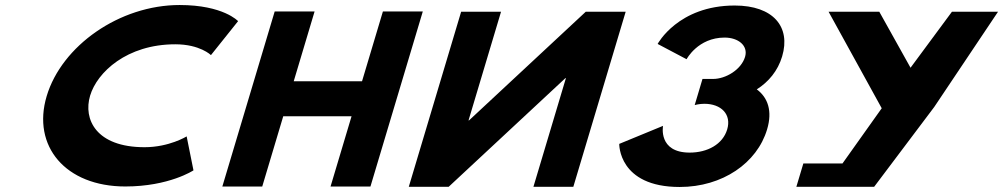

<svg xmlns="http://www.w3.org/2000/svg" viewBox="-20 -749 4017 769"><path d="M558.9 -159.4C364.5 -159.4 312.7 -271.6 340.9 -365.9C368.9 -459.4 487.8 -571.6 682.2 -571.6C780.9 -571.6 824.9 -528.3 824.9 -528.3L933.6 -664.3C933.6 -664.3 874.7 -728.9 699.4 -728.9C458.7 -728.9 227.3 -565.7 167 -364.2C107 -163.6 242.4 -2.1 482 -2.1C657.4 -2.1 754.9 -66.7 754.9 -66.7L727.6 -202.7C727.6 -202.7 657.6 -159.4 558.9 -159.4Z M1114.4 -283.2H1388L1303.9 -1.9H1463.7L1673.4 -703.1H1513.6L1430 -423.5H1156.4L1240 -703.1H1080.2L870.5 -1.9H1030.3Z M2246.6 -436.1H2244.6L1777.1 -0.9H1617.3L1827 -702.1H1986.8L1856.6 -266.9H1858.7L2326.2 -702.1H2486L2276.3 -0.9H2116.5Z M2729.9 -511.8C2729.9 -511.8 2775.3 -598.5 2882.3 -598.5C2936.8 -598.5 2977.5 -566.2 2964.1 -521.2C2948.8 -470.2 2887.2 -432.8 2835.8 -432.8H2793.6L2762.4 -328.2C2762.4 -328.2 2780.3 -333.3 2800.9 -333.3C2868.8 -333.3 2910.6 -290.8 2892.5 -230.5C2874.7 -171 2813.4 -137.8 2742.4 -137.8C2614.9 -137.8 2635.6 -244.9 2635.6 -244.9L2460.2 -172.7C2460.2 -172.7 2456.2 -0.1 2702.3 -0.1C2873.8 -0.1 3012.2 -96.2 3052.3 -230.5C3074.5 -304.4 3055.6 -358 3011.1 -391.1C3058.3 -420.9 3095.3 -465.1 3112.6 -522.9C3148.2 -641.9 3076.7 -726.9 2922.7 -726.9C2695.7 -726.9 2614 -573 2614 -573Z M3298.6 -702.1 3511.5 -315.4 3354.4 -94.4H3197.6L3169.6 -0.9H3287.9H3481.2L3721.8 -320.5L3977.4 -702.1H3792.8L3626.9 -477.7L3501.7 -702.1Z"/></svg>

Font: Hussar
Style: BdSuprExtOblThree
Weight: 700
Foundry: Cannot Into Space Fonts
Version: Version 2.00